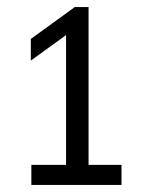

<svg xmlns="http://www.w3.org/2000/svg" viewBox="-20 -454 398 542"><path d="M230 11.5H323V68H68.5V11.5H166.5V-355L67 -283V-344L191 -434H230Z"/></svg>

Font: Encode Sans Condensed
Style: Regular
Weight: 400
Width: 3
Designer: Multiple Designers
Foundry: Impallari Type
Version: Version 2.000